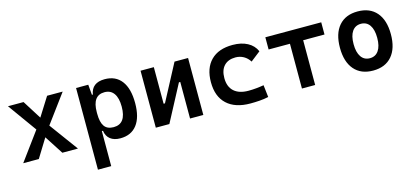

<svg xmlns="http://www.w3.org/2000/svg" viewBox="-62 -994 3640 1685"><g transform="rotate(-15 1758.0 -151.0)"><path d="M44.4 0 232.4 -255.9 44.4 -517.6H186L293 -347.7L399.9 -517.6H541.5L351.1 -259.8L541.5 0H399.9L290.5 -169.4L186 0Z M663.1 224.6V-517.6H773.9L782.2 -423.8H790.5Q807.1 -527.3 924.8 -527.3Q1023.9 -527.3 1076.9 -457.5Q1129.9 -387.7 1129.9 -256.3Q1129.9 -127 1076.9 -58.6Q1023.9 9.8 925.3 9.8Q869.1 9.8 835 -16.8Q800.8 -43.5 793.9 -93.8H783.7V224.6ZM783.7 -251.5Q783.7 -174.3 809.8 -137.2Q835.9 -100.1 894 -100.1Q1007.8 -100.1 1007.8 -256.3Q1007.8 -334.5 978.5 -376Q949.2 -417.5 894 -417.5Q783.7 -417.5 783.7 -265.6Z M1249 0V-517.6H1369.6V-185.5H1381.8L1557.6 -517.6H1680.7V0H1560.1V-332H1547.9L1372.1 0Z M2106.9 9.8Q1969.2 9.8 1894.3 -59.8Q1819.3 -129.4 1819.3 -259.8Q1819.3 -386.7 1888.7 -457Q1958 -527.3 2086.9 -527.3Q2165.5 -527.3 2221.2 -497.6Q2276.9 -467.8 2300.8 -412.6L2211.4 -342.8Q2189.9 -377.4 2156.5 -396.2Q2123 -415 2083 -415Q2016.6 -415 1979.5 -376Q1942.4 -336.9 1942.4 -264.6Q1942.4 -185.5 1988.3 -144Q2034.2 -102.5 2118.7 -102.5Q2154.3 -102.5 2189.7 -106Q2225.1 -109.4 2258.8 -115.2L2271.5 -4.9Q2231.4 3.9 2189.5 6.8Q2147.5 9.8 2106.9 9.8Z M2576.7 0V-406.7H2382.8V-517.6H2890.6V-406.7H2696.8V0Z M3222.7 9.8Q3112.3 9.8 3051.8 -60.5Q2991.2 -130.9 2991.2 -258.8Q2991.2 -387.2 3051.8 -457.3Q3112.3 -527.3 3222.7 -527.3Q3333 -527.3 3393.6 -457.3Q3454.1 -387.2 3454.1 -258.8Q3454.1 -130.9 3393.6 -60.5Q3333 9.8 3222.7 9.8ZM3222.7 -102.5Q3273.9 -102.5 3302 -143.3Q3330.1 -184.1 3330.1 -258.8Q3330.1 -334 3302 -374.5Q3273.9 -415 3222.7 -415Q3171.4 -415 3143.3 -374.5Q3115.2 -334 3115.2 -258.8Q3115.2 -184.1 3143.3 -143.3Q3171.4 -102.5 3222.7 -102.5Z"/></g></svg>

Font: CaskaydiaCove NF SemiBold
Style: Regular
Weight: 600
Designer: Aaron Bell
Foundry: Saja Typeworks
Version: Version 2111.001; VTT 6.35;Nerd Fonts 3.2.1